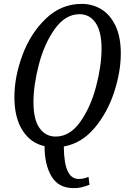

<svg xmlns="http://www.w3.org/2000/svg" viewBox="-20 -745 643 987"><path d="M209 6Q139 -8 96.5 -73.5Q54 -139 54 -246Q54 -350 95.5 -462Q137 -574 216 -649.5Q295 -725 400 -725Q456 -725 501.5 -697Q547 -669 574 -612Q601 -555 601 -470Q601 -376 566.5 -270.5Q532 -165 465.5 -86.5Q399 -8 308 8Q309 95 328 135Q347 175 385 175Q411 175 435 164L440 205Q415 214 398.5 218Q382 222 358 222Q281 222 245 162Q209 102 209 6ZM502 -495Q502 -583 471.5 -627.5Q441 -672 389 -672Q316 -672 262 -596.5Q208 -521 180 -414Q152 -307 152 -220Q152 -131 183 -87Q214 -43 266 -43Q339 -43 392.5 -118.5Q446 -194 474 -300.5Q502 -407 502 -495Z"/></svg>

Font: Noto Serif Cond
Style: Italic
Weight: 400
Width: 3
Italic angle: -12°
Designer: Monotype Design Team
Foundry: Monotype Imaging Inc.
Version: Version 1.001